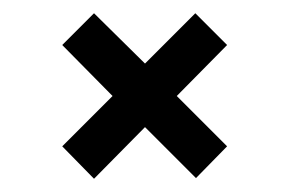

<svg xmlns="http://www.w3.org/2000/svg" viewBox="-20 -361 437 290"><path d="M276 -92 199 -169 122 -91 74 -140 150 -216 74 -293 122 -341 199 -265 275 -341 323 -293 247 -216 323 -140Z"/></svg>

Font: Darker Grotesque Light
Style: Bold
Weight: 700
Version: Version 1.000;gftools[0.9.28]